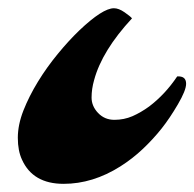

<svg xmlns="http://www.w3.org/2000/svg" viewBox="-20 -450 478 473"><path d="M34.2 -56.6Q23.9 -78.6 23.9 -110.6Q23.9 -142.6 37.8 -178Q51.8 -213.4 73.5 -248.8Q95.2 -284.2 122.1 -316.9Q148.9 -349.6 175.3 -375Q232.9 -429.7 260.7 -429.7Q272.5 -429.7 286.9 -419.7Q301.3 -409.7 305.2 -404.8Q231.4 -325.2 211.9 -252.9Q205.6 -231 205.6 -209.7Q205.6 -188.5 221.7 -171.6Q237.8 -154.8 261.7 -154.8Q285.6 -154.8 306.4 -163.8Q327.1 -172.9 347.2 -187.5Q386.7 -217.3 416.5 -261.7Q438.5 -263.2 438.5 -243.7Q438.5 -227.5 418.2 -192.9Q397.9 -158.2 377.9 -133.1Q357.9 -107.9 332.3 -83.5Q306.6 -59.1 276.4 -40Q208.5 2.9 136.7 2.9Q61 2.9 34.2 -56.6Z"/></svg>

Font: Molle
Style: Regular
Weight: 400
Italic angle: -22°
Designer: Elena Albertoni
Foundry: Elena Albertoni
Version: Version 1.001; ttfautohint (v0.92) -l 12 -r 12 -G 200 -x 10 